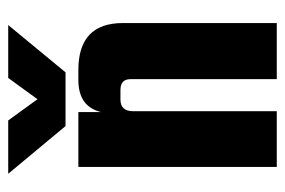

<svg xmlns="http://www.w3.org/2000/svg" viewBox="-136 -574 710 479"><g transform="rotate(-90 219.5 -335.0)"><path d="M259 -495H284Q401 -495 401 -384V0H261V-365Q261 -390 234 -390H210Q181 -390 181 -358V0H42V-495H179V-439Q193 -495 259 -495ZM278 -527H144L25 -670H158L211 -597L264 -670H396Z"/></g></svg>

Font: Teko SemiBold
Style: Regular
Weight: 600
Designer: Manushi Parikh, Jonny Pinhorn
Foundry: Indian Type Foundry
Version: Version 1.106;PS 1.0;hotconv 1.0.78;makeotf.lib2.5.61930; tt